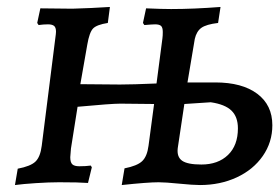

<svg xmlns="http://www.w3.org/2000/svg" viewBox="-20 -524 803 552"><path d="M763 -164Q763 -115 735.5 -75.5Q708 -36 660.5 -14Q613 8 555 8Q535 8 495 4Q455 0 436 0Q405 0 330 8L338 -40Q374 -47 388.5 -60.5Q403 -74 407 -105L423 -225L326 -226Q300 -226 203 -217L184 -97Q182 -77 182 -72Q182 -57 188 -51.5Q194 -46 208 -46Q227 -46 241 -48L244 -43L233 2Q207 0 150 0Q121 0 83 2.5Q45 5 23 8L31 -39Q68 -46 82 -59.5Q96 -73 100 -105L139 -414Q141 -428 141 -433Q141 -445 135.5 -449.5Q130 -454 118 -454Q105 -454 91 -452L87 -458L96 -500L188 -499L242 -501L296 -504L290 -458Q258 -453 247.5 -442Q237 -431 231 -396L211 -282L325 -281Q361 -281 430 -284L447 -414Q448 -421 448 -432Q448 -445 443 -449.5Q438 -454 426 -454Q419 -454 395 -452L391 -458L400 -500Q446 -498 472 -498Q537 -498 614 -504L607 -458Q573 -454 559 -444Q545 -434 540 -412L519 -287H599Q676 -287 719.5 -254.5Q763 -222 763 -164ZM586 -230 510 -225 491 -98Q488 -73 503.5 -62Q519 -51 559 -51Q607 -51 635.5 -78.5Q664 -106 664 -155Q664 -188 645.5 -206Q627 -224 586 -230Z"/></svg>

Font: Alegreya SC Medium
Style: Italic
Weight: 500
Italic angle: -7°
Designer: Juan Pablo del Peral
Foundry: Huerta Tipografica
Version: Version 2.007; ttfautohint (v1.6)